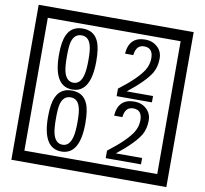

<svg xmlns="http://www.w3.org/2000/svg" viewBox="-106 -1075 1366 1281"><g transform="rotate(10 577.5 -435.0)"><path d="M1103 90H53V-960H1103ZM1028 15V-885H128V15ZM497 -656Q497 -442 371 -442Q244 -442 244 -656Q244 -744 265 -789Q294 -855 371 -855Q448 -855 477 -789Q497 -745 497 -656ZM444 -656Q444 -723 435 -752Q420 -809 371 -809Q322 -809 306 -752Q298 -723 298 -656Q298 -587 306 -553Q322 -488 371 -488Q419 -488 435 -554Q444 -587 444 -656ZM910 -450H671V-501Q792 -593 832 -658Q855 -696 855 -739Q855 -809 795 -809Q740 -809 733 -739H677Q685 -855 795 -855Q843 -855 876.5 -825Q910 -795 910 -747Q910 -691 886 -649Q848 -585 732 -493H910ZM497 -236Q497 -22 371 -22Q244 -22 244 -236Q244 -324 265 -369Q294 -435 371 -435Q448 -435 477 -369Q497 -325 497 -236ZM444 -236Q444 -303 435 -332Q420 -389 371 -389Q322 -389 306 -332Q298 -303 298 -236Q298 -167 306 -133Q322 -68 371 -68Q419 -68 435 -134Q444 -167 444 -236ZM910 -30H671V-81Q792 -173 832 -238Q855 -276 855 -319Q855 -389 795 -389Q740 -389 733 -319H677Q685 -435 795 -435Q843 -435 876.5 -405Q910 -375 910 -327Q910 -271 886 -229Q848 -165 732 -73H910Z"/></g></svg>

Font: Unicode BMP Fallback SIL
Style: Regular
Weight: 400
Foundry: NRSI, SIL International
Version: Version 5.1 Based on Unicode 5.1